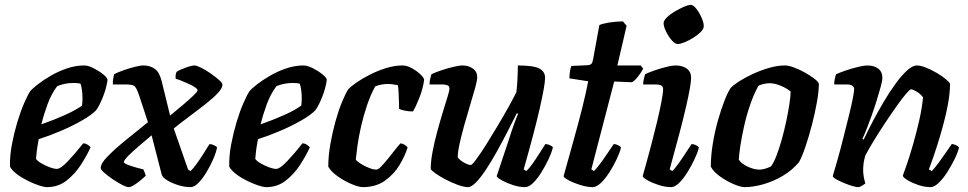

<svg xmlns="http://www.w3.org/2000/svg" viewBox="-20 -769 3976 789"><path d="M173 0Q161 0 140 -7Q119 -14 94.5 -26Q70 -38 50 -53Q30 -68 21 -84Q20 -129 29 -176Q38 -223 51 -266.5Q64 -310 78.5 -343.5Q93 -377 104 -394Q113 -405 135.5 -422.5Q158 -440 189 -458Q220 -476 255.5 -488Q291 -500 326 -500Q342 -500 364 -489Q386 -478 403.5 -464Q421 -450 422 -441Q418 -409 403.5 -372Q389 -335 375 -316Q357 -297 318 -274.5Q279 -252 231 -231.5Q183 -211 139 -197Q133 -164 131 -147.5Q129 -131 128 -116Q134 -107 150.5 -97.5Q167 -88 184.5 -81.5Q202 -75 214 -75Q229 -75 259 -106.5Q289 -138 322 -180Q331 -180 340.5 -174Q350 -168 352 -163Q337 -130 312.5 -92Q288 -54 253.5 -27Q219 0 173 0ZM150 -258Q201 -276 245 -295.5Q289 -315 317 -335Q319 -350 319 -365Q319 -381 317 -397Q315 -413 311 -425Q303 -427 295.5 -427.5Q288 -428 281 -428Q247 -428 215 -415Q191 -383 175.5 -341Q160 -299 150 -258Z M510 0Q500 0 481.5 -9.5Q463 -19 442.5 -33Q422 -47 408 -59.5Q394 -72 394 -78Q393 -96 421 -125Q449 -154 493.5 -190.5Q538 -227 588 -267L550 -382Q541 -407 533.5 -414.5Q526 -422 496 -422H444Q443 -433 445 -445Q447 -457 449 -464Q462 -471 485.5 -479.5Q509 -488 532.5 -494Q556 -500 570 -500Q596 -500 615.5 -486.5Q635 -473 644 -437L679 -294Q707 -317 733 -339Q759 -361 775.5 -377Q792 -393 792 -398Q792 -403 781 -410.5Q770 -418 754 -425Q738 -432 723.5 -438Q709 -444 702 -445Q700 -464 706 -474Q713 -479 727.5 -485Q742 -491 756.5 -495.5Q771 -500 779 -500Q788 -500 807 -490.5Q826 -481 846 -467Q866 -453 880 -440.5Q894 -428 894 -422Q895 -408 876 -387.5Q857 -367 826 -342.5Q795 -318 760 -292Q725 -266 694 -241L753 -72L763 -66Q773 -75 787.5 -95Q802 -115 816.5 -138Q831 -161 841 -177Q849 -177 859 -172.5Q869 -168 872 -163Q868 -142 856 -114.5Q844 -87 828 -60.5Q812 -34 795 -17Q778 0 763 0Q739 0 713 -8Q687 -16 668 -27.5Q649 -39 645 -50L603 -213Q576 -190 549.5 -167.5Q523 -145 506 -127.5Q489 -110 489 -103Q489 -97 515.5 -88Q542 -79 569 -73Q572 -67 574.5 -60.5Q577 -54 579 -47Q570 -38 556.5 -27Q543 -16 530 -8Q517 0 510 0Z M1074 0Q1062 0 1041 -7Q1020 -14 995.5 -26Q971 -38 951 -53Q931 -68 922 -84Q921 -129 930 -176Q939 -223 952 -266.5Q965 -310 979.5 -343.5Q994 -377 1005 -394Q1014 -405 1036.5 -422.5Q1059 -440 1090 -458Q1121 -476 1156.5 -488Q1192 -500 1227 -500Q1243 -500 1265 -489Q1287 -478 1304.5 -464Q1322 -450 1323 -441Q1319 -409 1304.5 -372Q1290 -335 1276 -316Q1258 -297 1219 -274.5Q1180 -252 1132 -231.5Q1084 -211 1040 -197Q1034 -164 1032 -147.5Q1030 -131 1029 -116Q1035 -107 1051.5 -97.5Q1068 -88 1085.5 -81.5Q1103 -75 1115 -75Q1130 -75 1160 -106.5Q1190 -138 1223 -180Q1232 -180 1241.5 -174Q1251 -168 1253 -163Q1238 -130 1213.5 -92Q1189 -54 1154.5 -27Q1120 0 1074 0ZM1051 -258Q1102 -276 1146 -295.5Q1190 -315 1218 -335Q1220 -350 1220 -365Q1220 -381 1218 -397Q1216 -413 1212 -425Q1204 -427 1196.5 -427.5Q1189 -428 1182 -428Q1148 -428 1116 -415Q1092 -383 1076.5 -341Q1061 -299 1051 -258Z M1471 0Q1455 0 1426 -12Q1397 -24 1369 -43.5Q1341 -63 1329 -84Q1329 -128 1337.5 -176.5Q1346 -225 1358.5 -270Q1371 -315 1385.5 -350Q1400 -385 1411 -402Q1421 -413 1444.5 -429.5Q1468 -446 1499.5 -462Q1531 -478 1566 -489Q1601 -500 1634 -500Q1652 -500 1672 -489Q1692 -478 1707 -464Q1722 -450 1723 -441Q1718 -404 1703.5 -367.5Q1689 -331 1677 -311Q1658 -311 1642 -314.5Q1626 -318 1620 -322Q1620 -330 1619.5 -349.5Q1619 -369 1618 -389Q1617 -409 1615 -419Q1604 -421 1593.5 -422.5Q1583 -424 1574 -424Q1562 -424 1548 -421.5Q1534 -419 1522 -414Q1503 -380 1488.5 -337Q1474 -294 1464 -250.5Q1454 -207 1449 -170.5Q1444 -134 1442 -113Q1448 -105 1463.5 -95.5Q1479 -86 1496.5 -79Q1514 -72 1527 -72Q1534 -72 1547 -85.5Q1560 -99 1575 -117.5Q1590 -136 1603.5 -153.5Q1617 -171 1626 -180Q1635 -179 1643.5 -173.5Q1652 -168 1655 -163Q1645 -130 1622.5 -92Q1600 -54 1562.5 -27Q1525 0 1471 0Z M1903 0Q1887 0 1862 -9Q1837 -18 1812 -31Q1787 -44 1769.5 -56.5Q1752 -69 1750 -75Q1750 -105 1757.5 -145Q1765 -185 1776.5 -227.5Q1788 -270 1799.5 -307.5Q1811 -345 1819 -371Q1827 -397 1827 -404Q1827 -415 1819 -418.5Q1811 -422 1798 -422H1745Q1745 -434 1748 -446Q1751 -458 1753 -464Q1767 -471 1792 -479.5Q1817 -488 1842 -494Q1867 -500 1881 -500Q1905 -500 1923 -487.5Q1941 -475 1941 -452Q1941 -438 1932.5 -407.5Q1924 -377 1912 -337.5Q1900 -298 1888.5 -257Q1877 -216 1869 -180Q1861 -144 1861 -122Q1870 -110 1887.5 -100.5Q1905 -91 1914 -91Q1919 -90 1936.5 -113.5Q1954 -137 1977 -173.5Q2000 -210 2024.5 -251Q2049 -292 2069.5 -329Q2090 -366 2102 -390Q2105 -413 2106.5 -444.5Q2108 -476 2108 -500Q2172 -500 2196 -487.5Q2220 -475 2220 -449Q2220 -420 2197.5 -321.5Q2175 -223 2132 -73L2143 -66Q2154 -76 2168.5 -96.5Q2183 -117 2197 -139Q2211 -161 2221 -177Q2230 -177 2240 -172.5Q2250 -168 2252 -163Q2247 -142 2234 -114.5Q2221 -87 2204.5 -60.5Q2188 -34 2170.5 -17Q2153 0 2138 0Q2114 0 2088 -8.5Q2062 -17 2043 -27.5Q2024 -38 2021 -45L2073 -201Q2083 -233 2093 -260.5Q2103 -288 2109 -301L2104 -304Q2087 -270 2066 -229Q2045 -188 2022.5 -147.5Q2000 -107 1978 -73.5Q1956 -40 1936.5 -20Q1917 0 1903 0Z M2416 0Q2393 0 2365.5 -8.5Q2338 -17 2318 -27.5Q2298 -38 2296 -45Q2316 -118 2336.5 -190.5Q2357 -263 2373 -327Q2389 -391 2397 -435L2320 -447Q2320 -463 2322.5 -477.5Q2325 -492 2328 -498L2395 -501Q2406 -502 2410.5 -507Q2415 -512 2417 -524L2443 -666Q2456 -672 2484 -676.5Q2512 -681 2540 -681L2555 -663L2517 -500H2613L2623 -487Q2615 -471 2601.5 -454Q2588 -437 2577 -431L2504 -434L2410 -73L2421 -66Q2431 -76 2446 -96Q2461 -116 2476 -138.5Q2491 -161 2502 -177Q2511 -177 2520.5 -172Q2530 -167 2532 -163Q2527 -142 2514 -114.5Q2501 -87 2484 -60.5Q2467 -34 2449 -17Q2431 0 2416 0Z M2738 0Q2714 0 2687.5 -8.5Q2661 -17 2642 -27.5Q2623 -38 2621 -45Q2625 -59 2635 -95Q2645 -131 2657 -176.5Q2669 -222 2680 -268Q2691 -314 2698 -350.5Q2705 -387 2705 -402Q2705 -414 2696.5 -418Q2688 -422 2675 -422H2623Q2623 -434 2626 -446Q2629 -458 2631 -464Q2645 -471 2669.5 -479.5Q2694 -488 2718 -494Q2742 -500 2755 -500Q2785 -500 2802.5 -487Q2820 -474 2820 -449Q2820 -421 2800 -333.5Q2780 -246 2732 -73L2743 -66Q2753 -76 2767.5 -96Q2782 -116 2796.5 -138.5Q2811 -161 2822 -177Q2831 -177 2840 -172.5Q2849 -168 2852 -163Q2847 -142 2834 -114.5Q2821 -87 2804.5 -60.5Q2788 -34 2770.5 -17Q2753 0 2738 0ZM2765 -588Q2754 -588 2740.5 -603.5Q2727 -619 2717 -639.5Q2707 -660 2707 -674Q2707 -684 2720 -697Q2733 -710 2752.5 -721.5Q2772 -733 2790 -741Q2808 -749 2818 -749Q2829 -749 2841.5 -733Q2854 -717 2863 -696.5Q2872 -676 2872 -662Q2872 -650 2859.5 -637.5Q2847 -625 2828.5 -613.5Q2810 -602 2792.5 -595Q2775 -588 2765 -588Z M3040 0Q3024 0 2995.5 -12Q2967 -24 2939.5 -43.5Q2912 -63 2901 -84Q2901 -128 2909 -177.5Q2917 -227 2930 -273Q2943 -319 2957 -355Q2971 -391 2983 -408Q2993 -419 3017 -434.5Q3041 -450 3073.5 -465Q3106 -480 3140.5 -490Q3175 -500 3206 -500Q3220 -500 3242 -492Q3264 -484 3286.5 -471.5Q3309 -459 3325.5 -446.5Q3342 -434 3345 -425Q3345 -394 3337 -349Q3329 -304 3316.5 -256Q3304 -208 3290 -166.5Q3276 -125 3263 -102Q3235 -69 3197 -46.5Q3159 -24 3117.5 -12Q3076 0 3040 0ZM3101 -72Q3121 -72 3148 -85Q3159 -99 3170.5 -128.5Q3182 -158 3192.5 -195.5Q3203 -233 3211 -271Q3219 -309 3224 -341.5Q3229 -374 3229 -393Q3212 -407 3187.5 -417Q3163 -427 3143 -427Q3121 -427 3097 -417Q3078 -383 3063 -339.5Q3048 -296 3038 -251.5Q3028 -207 3022.5 -170.5Q3017 -134 3016 -113Q3026 -97 3052 -84.5Q3078 -72 3101 -72Z M3509 0Q3495 0 3470.5 -8.5Q3446 -17 3425 -27.5Q3404 -38 3402 -45Q3410 -71 3422 -113.5Q3434 -156 3446.5 -206Q3459 -256 3471 -304Q3479 -337 3484.5 -365Q3490 -393 3490 -402Q3490 -422 3459 -422H3408Q3408 -433 3410.5 -445Q3413 -457 3416 -464Q3431 -471 3456 -479.5Q3481 -488 3506 -494Q3531 -500 3544 -500Q3572 -500 3589 -487Q3606 -474 3606 -449Q3606 -438 3599 -412Q3592 -386 3582 -354Q3572 -322 3560.5 -290Q3549 -258 3539 -233Q3529 -208 3524 -199L3529 -195Q3545 -229 3566.5 -270Q3588 -311 3612 -351.5Q3636 -392 3660.5 -425.5Q3685 -459 3707.5 -479.5Q3730 -500 3748 -500Q3763 -500 3785.5 -491Q3808 -482 3830 -469Q3852 -456 3867 -443.5Q3882 -431 3884 -425Q3884 -388 3876 -343.5Q3868 -299 3855.5 -253.5Q3843 -208 3830.5 -169Q3818 -130 3808.5 -104Q3799 -78 3797 -73L3809 -66Q3819 -76 3834 -96Q3849 -116 3864.5 -138.5Q3880 -161 3891 -177Q3900 -177 3909.5 -172Q3919 -167 3921 -163Q3916 -142 3902.5 -114.5Q3889 -87 3872 -60.5Q3855 -34 3837 -17Q3819 0 3804 0Q3780 0 3754.5 -8.5Q3729 -17 3710.5 -28Q3692 -39 3690 -47Q3695 -60 3707 -95Q3719 -130 3732.5 -177Q3746 -224 3757.5 -274.5Q3769 -325 3773 -369Q3763 -383 3747 -392.5Q3731 -402 3724 -402Q3719 -402 3702.5 -382.5Q3686 -363 3664 -332Q3642 -301 3617.5 -264Q3593 -227 3571.5 -192Q3550 -157 3536 -130Q3527 -101 3527 -70Q3527 -56 3529.5 -42.5Q3532 -29 3536 -15Q3531 -11 3523.5 -6.5Q3516 -2 3509 0Z"/></svg>

Font: Texturina
Style: Bold Italic
Weight: 700
Italic angle: -11°
Designer: Guillermo Torres Carreño
Foundry: Omnibus-Type
Version: Version 1.002; ttfautohint (v1.8.3)